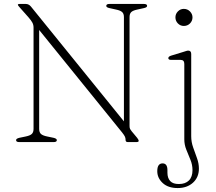

<svg xmlns="http://www.w3.org/2000/svg" viewBox="-20 -720 1096 973"><path d="M268 -10Q268 0 252.5 0H77Q61.5 0 61.5 -10Q61.5 -17.5 77.5 -21.5L111 -28.5Q132.5 -33 141.2 -41.2Q150 -49.5 150 -67V-580.5Q150 -594 144.2 -605Q138.5 -616 125 -631.5L78.5 -684Q70.5 -692.5 70.5 -696Q70.5 -700 79.5 -700H110.5Q126 -700 137 -686.5L608 -105V-633.5Q608 -650.5 599 -658.8Q590 -667 568.5 -671.5L534.5 -679Q518.5 -682.5 518.5 -690Q518.5 -700 534.5 -700H709.5Q725.5 -700 725.5 -690Q725.5 -682.5 709.5 -679L675.5 -671.5Q654 -667 645.2 -658.8Q636.5 -650.5 636.5 -633.5V-81Q636.5 -71.5 639.5 -66Q642.5 -60.5 647.5 -54.5L675 -21.5Q683 -11 683 -6.5Q683 0 671.5 0H628Q616.5 0 616.5 -10Q616.5 -20 613.2 -27.2Q610 -34.5 599 -48.5L178.5 -568V-67Q178.5 -49.5 187.5 -41.2Q196.5 -33 218.5 -28.5L252 -21.5Q268 -17.5 268 -10ZM911.5 -588.5Q894 -588.5 881.5 -601.2Q869 -614 869 -632Q869 -649.5 881.5 -662.2Q894 -675 911.5 -675Q930 -675 942.8 -662Q955.5 -649 955.5 -632Q955.5 -614 942.8 -601.2Q930 -588.5 911.5 -588.5ZM949 -30Q949 -0.5 958.8 27Q968.5 54.5 978.2 81.2Q988 108 988 134.5Q988 178.5 958 205.8Q928 233 880.5 233Q832 233 804.5 207.5Q777 182 777 147.5Q777 108 804 108Q828.5 108 828.5 142.5V155.5Q828.5 182.5 842.8 197.8Q857 213 887 212.5Q919.5 212.5 937.5 194.5Q955.5 176.5 955.5 142Q955.5 115 945 89.5Q934.5 64 924.2 38.5Q914 13 914 -14V-396Q914 -416.5 895.5 -416.5H847.5Q833 -416.5 833 -425.5Q833 -433.5 847 -438L906 -456Q914.5 -458.5 921.8 -461Q929 -463.5 933.5 -463.5Q949 -463.5 949 -446.5Z"/></svg>

Font: Fraunces 9pt S050 Thin
Style: Regular
Weight: 100
Version: Version 1.000; ttfautohint (v1.8.3)